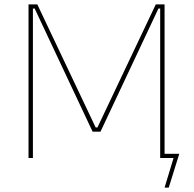

<svg xmlns="http://www.w3.org/2000/svg" viewBox="-20 -720 882 875"><path d="M110 0H130V-681H138L402 -120H438L702 -681H710V0H771L730 135H749L797 -19H730V-700H690L424 -139H416L150 -700H110Z"/></svg>

Font: Fixel Text Thin
Style: Regular
Weight: 100
Width: 4
Designer: AlfaBravo + MacPaw
Foundry: Kyrylo Tkachov, Marchela Mozhyna, Serhii Makarenko, Maria Weinstein, Zakhar Kryvoshyya
Version: Version 1.211